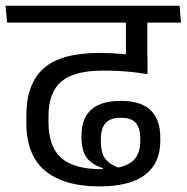

<svg xmlns="http://www.w3.org/2000/svg" viewBox="-36 -653 665 684"><path d="M359.2 -572.4H584.4L579 -632.6H353.7ZM488.5 -593.5H413.4V-478.4L488.5 -478.1ZM-10.8 -572.4H608.8L603.8 -632.6H-16.2ZM412.6 -594.5V-415.8L489 -388.7V-594.5ZM57.8 -240.4V-216.2Q57.8 -99.3 125.4 -44.1Q193.1 11.1 316.9 11.1Q426.9 11.1 481 -30.3Q535.1 -71.8 535.1 -151.3V-162.5Q535.1 -227 500.7 -260.3Q466.3 -293.6 394.5 -293.6Q323.7 -293.6 289.1 -262.5Q254.4 -231.5 254.4 -171.4V-163.8Q254.4 -117.9 271.5 -93Q288.5 -68.1 330.4 -53.9V-45.6L389.9 -54.2Q354.5 -67 338.9 -87.6Q323.3 -108.2 323.3 -150.3V-158.3Q323.3 -195.9 340.4 -214.7Q357.5 -233.5 394.1 -233.5Q432.7 -233.5 448.2 -214.7Q463.8 -195.9 463.8 -158.7V-150.6Q463.8 -97.7 430.2 -74.1Q396.6 -50.5 322.2 -50.5Q227.6 -50.5 182.2 -90.4Q136.7 -130.4 136.7 -218.7V-238.3Q136.7 -323.9 182.6 -362.7Q228.6 -401.5 331.2 -401.5Q356.6 -401.5 381.7 -400.4Q406.9 -399.3 433.5 -396.5Q460.1 -393.7 489.4 -388.7V-448.8Q443.4 -456.7 403.1 -460.5Q362.8 -464.4 317.8 -464.4Q182.4 -464.4 120.1 -410Q57.8 -355.6 57.8 -240.4Z"/></svg>

Font: Anek Devanagari Medium
Style: Regular
Weight: 500
Designer: Kailash Malviya (Devanagari) & Yesha Goshar (Latin)
Foundry: Ek Type
Version: Version 1.003